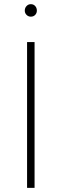

<svg xmlns="http://www.w3.org/2000/svg" viewBox="-20 -902 296 922"><path d="M110 0V-700H146V0ZM128 -822Q116 -822 107.5 -830.5Q99 -839 99 -851Q99 -864 107.5 -873Q116 -882 128 -882Q141 -882 149 -873Q157 -864 157 -851Q157 -839 149 -830.5Q141 -822 128 -822Z"/></svg>

Font: Overpass Thin
Style: Regular
Weight: 250
Designer: Delve Withrington, Dave Bailey, Thomas Jockin
Foundry: Delve Fonts LLC
Version: Version 4.000